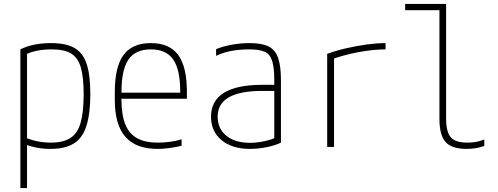

<svg xmlns="http://www.w3.org/2000/svg" viewBox="-20 -750 2540 980"><path d="M84 -498Q148 -530 241 -530Q316 -530 359.5 -505.5Q403 -481 422 -424.5Q441 -368 441 -270Q441 -169 421 -107Q401 -45 356.5 -17.5Q312 10 238 10Q196 10 159.5 2Q123 -6 94 -19L107 -49Q136 -36 170 -29Q204 -22 240 -22Q302 -22 339 -45.5Q376 -69 391.5 -123.5Q407 -178 407 -270Q407 -358 392 -407.5Q377 -457 342 -477.5Q307 -498 243 -498Q203 -498 168.5 -491Q134 -484 105 -469L118 -494V210H84Z M784 10Q674 10 620 -51.5Q566 -113 566 -240V-280Q566 -409 610.5 -469.5Q655 -530 750 -530Q845 -530 889.5 -469.5Q934 -409 934 -280V-246H583V-277H911L900 -263V-279Q900 -395 864 -446.5Q828 -498 750 -498Q672 -498 636 -446.5Q600 -395 600 -279V-241Q600 -164 619.5 -115.5Q639 -67 680 -44.5Q721 -22 785 -22Q815 -22 846.5 -26Q878 -30 907 -39V-6Q879 1 846 5.5Q813 10 784 10Z M1256 10Q1165 10 1111 -34.5Q1057 -79 1057 -155Q1057 -235 1122.5 -276Q1188 -317 1318 -317H1397V-286H1319Q1091 -286 1091 -155Q1091 -93 1135.5 -57Q1180 -21 1256 -21Q1292 -21 1330.5 -29.5Q1369 -38 1394 -51L1380 -26V-340Q1380 -403 1369.5 -438Q1359 -473 1331.5 -485.5Q1304 -498 1252 -498Q1220 -498 1189.5 -494.5Q1159 -491 1132 -483.5Q1105 -476 1083 -465V-499Q1116 -513 1161.5 -521.5Q1207 -530 1254 -530Q1316 -530 1350.5 -513Q1385 -496 1399.5 -454.5Q1414 -413 1414 -340V-22Q1386 -8 1342 1Q1298 10 1256 10Z M1650 -475Q1696 -492 1748.5 -504Q1801 -516 1852.5 -523Q1904 -530 1948 -530V-498Q1888 -498 1813.5 -484.5Q1739 -471 1675 -448L1685 -466V0H1650Z M2361 10Q2286 10 2254.5 -25Q2223 -60 2223 -142V-698H2048V-730H2257V-146Q2257 -76 2281 -49Q2305 -22 2366 -22Q2391 -22 2411.5 -26Q2432 -30 2452 -38V-5Q2429 3 2407.5 6.5Q2386 10 2361 10Z"/></svg>

Font: M PLUS 1 Code ExtraLight
Style: Regular
Weight: 250
Designer: Coji Morishita
Foundry: UNDERFOREST DESIGN
Version: Version 1.002